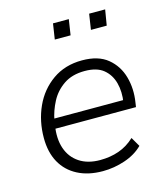

<svg xmlns="http://www.w3.org/2000/svg" viewBox="-105 -768 739 857"><g transform="rotate(-15 264.0 -339.5)"><path d="M265 8Q198 8 149 -17.5Q100 -43 74 -90Q48 -137 48 -203Q48 -281 78 -347Q108 -413 165.5 -453.5Q223 -494 302 -494Q377 -494 420 -458.5Q463 -423 478.5 -367.5Q494 -312 484 -250L481 -230H93L100 -275H451L432 -262Q440 -313 429 -354Q418 -395 387.5 -420Q357 -445 301 -445Q243 -445 204 -418.5Q165 -392 143.5 -351Q122 -310 114 -267L111 -246Q101 -185 116.5 -139.5Q132 -94 170.5 -68.5Q209 -43 266 -43Q313 -43 353 -57Q393 -71 426 -102L451 -59Q418 -26 367.5 -9Q317 8 265 8ZM376 -615 387 -687H461L449 -615ZM209 -615 220 -687H293L282 -615Z"/></g></svg>

Font: Nunito Sans 12pt Light
Style: Italic
Weight: 300
Italic angle: -9°
Designer: Vernon Adams
Foundry: Vernon Adams
Version: Version 3.101;gftools[0.9.27]